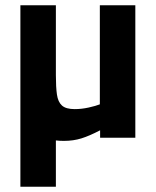

<svg xmlns="http://www.w3.org/2000/svg" viewBox="-20 -520 588 725"><path d="M221 12Q154 12 118.5 -17.5Q83 -47 70 -103Q57 -159 57 -238V-500H191V-236Q191 -191 195 -163Q199 -135 214 -121.5Q229 -108 262 -108Q288 -108 315 -114Q342 -120 357 -126V-500H491V0H358V-28Q318 -7 287.5 2.5Q257 12 221 12ZM57 185V-315H191V185Z"/></svg>

Font: Titillium Web SemiBold
Style: Regular
Weight: 600
Designer: Mohamed Gaber, Accademia di Belle Arti di Urbino
Foundry: Kief Type Foundry, Accademia di Belle Arti di Urbino
Version: Version 3.000; ttfautohint (v1.8.4)